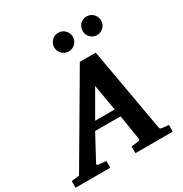

<svg xmlns="http://www.w3.org/2000/svg" viewBox="-258 -1076 1179 1234"><g transform="rotate(-30 331.0 -459.0)"><path d="M668 0H391.1V-49.8Q402.3 -50.8 415.8 -52.7Q429.2 -54.7 437 -55.2Q446.8 -56.2 452.1 -58.6Q457.5 -61 456.1 -69.8L426.8 -252.9H237.8L139.2 -69.8Q131.3 -57.6 151.9 -55.2Q160.6 -54.7 175.5 -52.7Q190.4 -50.8 204.1 -49.8V0H-53.2V-49.8L4.9 -56.2L375 -687H493.2L602.1 -70.8Q603.5 -61.5 607.2 -58.6Q610.8 -55.7 622.1 -54.2Q629.9 -53.7 642.8 -52.2Q655.8 -50.8 668 -49.8ZM416 -310.1 382.8 -503.9 271 -310.1ZM626.5 -849.1Q626.5 -820.8 606.4 -800.5Q586.4 -780.3 557.6 -780.3Q529.3 -780.3 509.5 -800.5Q489.7 -820.8 489.7 -849.1Q489.7 -877.9 509.5 -898.2Q529.3 -918.5 557.6 -918.5Q586.4 -918.5 606.4 -898.2Q626.5 -877.9 626.5 -849.1ZM416.5 -849.1Q416.5 -820.8 396.5 -800.5Q376.5 -780.3 347.7 -780.3Q319.3 -780.3 299.1 -800.5Q278.8 -820.8 278.8 -849.1Q278.8 -877.9 299.1 -898.2Q319.3 -918.5 347.7 -918.5Q376.5 -918.5 396.5 -898.2Q416.5 -877.9 416.5 -849.1Z"/></g></svg>

Font: Charis
Style: Bold Italic
Weight: 700
Italic angle: -11°
Designer: Walt Agee, Miriam Martin, Annie Olsen, Victor Gaultney, Lorna Priest, Alan Ward, Bob Hallissy, Martin Hosken, Sharon Cor
Foundry: SIL Global
Version: Version 7.000